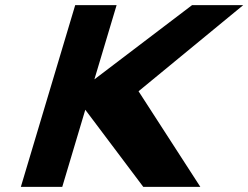

<svg xmlns="http://www.w3.org/2000/svg" viewBox="-20 -722 959 741"><path d="M753.1 -0.9 514.7 -369.8 918.6 -702.1H721.1L344.3 -415.7L430 -702.1H270.2L60.5 -0.9H220.3L309.2 -298.4L532.9 -0.9Z"/></svg>

Font: Hussar
Style: BdSuprExtOblThree
Weight: 700
Foundry: Cannot Into Space Fonts
Version: Version 2.00